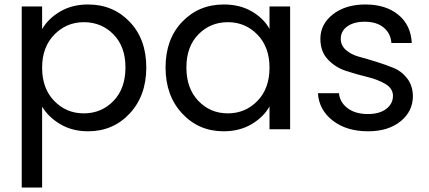

<svg xmlns="http://www.w3.org/2000/svg" viewBox="-20 -577 1914 857"><path d="M168 -447Q195 -494 248.5 -525.5Q302 -557 373 -557Q485 -557 559 -479.5Q633 -402 633 -276Q633 -150 559 -70.5Q485 9 373 9Q303 9 249.5 -22.5Q196 -54 168 -101V260H77V-548H168ZM540 -276Q540 -369 486.5 -423.5Q433 -478 354 -478Q277 -478 222.5 -422.5Q168 -367 168 -275Q168 -182 222 -126.5Q276 -71 354 -71Q433 -71 486.5 -126.5Q540 -182 540 -276Z M979 -557Q1051 -557 1104 -526Q1157 -495 1183 -448V-548H1275V0H1183V-102Q1156 -54 1102.5 -22.5Q1049 9 978 9Q867 9 793 -70.5Q719 -150 719 -276Q719 -402 793 -479.5Q867 -557 979 -557ZM1183 -275Q1183 -367 1129 -422.5Q1075 -478 997 -478Q919 -478 865.5 -423.5Q812 -369 812 -276Q812 -182 865.5 -126.5Q919 -71 997 -71Q1075 -71 1129 -126.5Q1183 -182 1183 -275Z M1823 -149Q1823 -80 1768 -35.5Q1713 9 1623 9Q1527 9 1465.5 -38.5Q1404 -86 1399 -161H1493Q1497 -120 1531.5 -94Q1566 -68 1622 -68Q1674 -68 1704 -91Q1734 -114 1734 -149Q1734 -182 1700.5 -202Q1667 -222 1619.5 -233.5Q1572 -245 1524.5 -260.5Q1477 -276 1443.5 -311.5Q1410 -347 1410 -404Q1410 -469 1466 -513Q1522 -557 1611 -557Q1702 -557 1758 -511Q1814 -465 1818 -385H1727Q1724 -428 1692.5 -454Q1661 -480 1608 -480Q1559 -480 1530 -459Q1501 -438 1501 -404Q1501 -374 1524.5 -353.5Q1548 -333 1583.5 -323.5Q1619 -314 1660.5 -301Q1702 -288 1737.5 -273.5Q1773 -259 1797.5 -227Q1822 -195 1823 -149Z"/></svg>

Font: SVN-Poppins
Style: Regular
Weight: 400
Designer: Ninad Kale (Devanagari), Jonny Pinhorn (Latin)
Foundry: Indian Type Foundry
Version: Version 3.002 2017